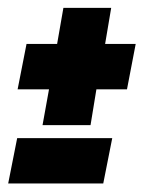

<svg xmlns="http://www.w3.org/2000/svg" viewBox="-32 -504 355 474"><path d="M73 -195 89 -283.5H11.5L33.5 -395.5H109L124.5 -484.5H242.5L227.5 -395.5H303L281.5 -283.5H206L191.5 -195ZM-11.8 -51 10.4 -163H245.1L222.9 -51Z"/></svg>

Font: Anybody ExtraBold
Style: Italic
Weight: 800
Italic angle: -10°
Designer: Tyler Finck
Foundry: Etcetera Type Company
Version: Version 1.010; ttfautohint (v1.8.3) -l 8 -r 50 -G 200 -x 14 